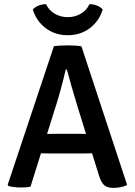

<svg xmlns="http://www.w3.org/2000/svg" viewBox="-20 -908 657 935"><path d="M242.5 -683Q256 -685 276 -686Q296 -687 310.5 -687Q324 -687 344 -686Q364 -685 376.5 -682.5L599 -7.5Q586.5 0 568 3.5Q549.5 7 531.5 7Q503.5 7 488 -5.8Q472.5 -18.5 461.5 -55L359 -384Q345.5 -427 331.2 -477.5Q317 -528 305.5 -569.5H300Q295 -546.5 287.8 -518.2Q280.5 -490 273 -463.2Q265.5 -436.5 259.5 -416L128.5 1Q117.5 3.5 104.8 4.2Q92 5 78 5Q63.5 5 48 3Q32.5 1 21.5 -2L17.5 -8.5ZM234 -160.5Q229 -160.5 215.8 -160.8Q202.5 -161 189 -161.2Q175.5 -161.5 170.5 -161.5H114L150 -255.5H200Q205 -255.5 217 -255.8Q229 -256 240.8 -256.2Q252.5 -256.5 257.5 -256.5H352Q357.5 -256.5 369.2 -256.2Q381 -256 393.5 -255.8Q406 -255.5 411 -255.5H462L493 -161.5H437Q431.5 -161.5 418 -161.2Q404.5 -161 391 -160.8Q377.5 -160.5 372.5 -160.5ZM480 -862Q464.5 -807.5 418.8 -772Q373 -736.5 310 -736.5Q247 -736.5 201.2 -772Q155.5 -807.5 140 -862Q151 -874.5 169 -881.2Q187 -888 204.5 -887.5Q218 -858 246.5 -841.2Q275 -824.5 310 -824.5Q345 -824.5 373.5 -841.2Q402 -858 415.5 -887.5Q433.5 -888 451.2 -881.2Q469 -874.5 480 -862Z"/></svg>

Font: Signika Light Medium
Style: Regular
Weight: 500
Version: Version 2.003;gftools[0.9.32]